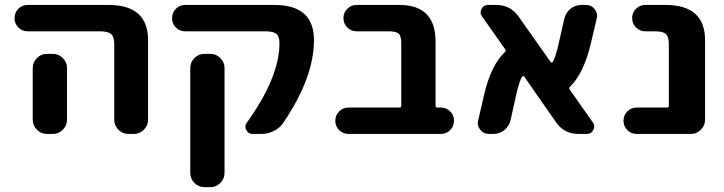

<svg xmlns="http://www.w3.org/2000/svg" viewBox="-20 -566 2948 782"><path d="M92.8 -438.5Q70.3 -438.5 54.7 -454.1Q39.1 -469.7 39.1 -492.2Q39.1 -514.6 54.7 -530.3Q70.3 -545.9 92.8 -545.9H421.9Q583 -545.9 583 -402.3V-78.1Q583 -54.7 565.9 -37.6Q548.8 -20.5 525.4 -20.5H502.9Q479.5 -20.5 462.4 -37.6Q445.3 -54.7 445.3 -78.1V-385.7Q445.3 -416 432.6 -427.2Q419.9 -438.5 386.7 -438.5ZM195.3 -346.7Q218.8 -346.7 235.8 -329.6Q252.9 -312.5 252.9 -289.1V-155.3V-78.1Q252.9 -54.7 235.8 -37.6Q218.8 -20.5 195.3 -20.5H170.9Q147.5 -20.5 130.4 -37.6Q113.3 -54.7 113.3 -78.1V-155.3V-289.1Q113.3 -312.5 130.4 -329.6Q147.5 -346.7 170.9 -346.7Z M1258.8 -402.3Q1258.8 -251 1134.8 -67.4Q1120.1 -44.9 1095.7 -32.7Q1071.3 -20.5 1043.9 -20.5H1008.8Q991.2 -20.5 983.4 -36.1Q979.5 -43 979.5 -49.8Q979.5 -58.6 985.4 -66.4Q1118.2 -252 1118.2 -389.6Q1118.2 -417 1106 -427.7Q1093.8 -438.5 1061.5 -438.5H734.4Q711.9 -438.5 696.3 -454.1Q680.7 -469.7 680.7 -492.2Q680.7 -514.6 696.3 -530.3Q711.9 -545.9 734.4 -545.9H1097.7Q1258.8 -545.9 1258.8 -402.3ZM812.5 196.3Q789.1 196.3 772 179.2Q754.9 162.1 754.9 138.7V-289.1Q754.9 -312.5 772 -329.6Q789.1 -346.7 812.5 -346.7H836.9Q860.4 -346.7 877.4 -329.6Q894.5 -312.5 894.5 -289.1V138.7Q894.5 162.1 877.4 179.2Q860.4 196.3 836.9 196.3Z M1614.3 -389.6Q1614.3 -419.9 1603.5 -429.2Q1592.8 -438.5 1562.5 -438.5H1432.6Q1410.2 -438.5 1394.5 -454.1Q1378.9 -469.7 1378.9 -492.2Q1378.9 -514.6 1394.5 -530.3Q1410.2 -545.9 1432.6 -545.9H1606.4Q1752.9 -545.9 1753.9 -399.4V-134.8Q1753.9 -127.9 1760.7 -127.9H1775.4Q1797.9 -127.9 1813.5 -112.3Q1829.1 -96.7 1829.1 -74.2Q1829.1 -51.8 1813.5 -36.1Q1797.9 -20.5 1775.4 -20.5H1399.4Q1377 -20.5 1361.3 -36.1Q1345.7 -51.8 1345.7 -74.2Q1345.7 -96.7 1361.3 -112.3Q1377 -127.9 1399.4 -127.9H1606.4Q1614.3 -127.9 1614.3 -134.8Z M2394.5 -67.4Q2400.4 -59.6 2400.4 -50.8Q2400.4 -43.9 2396.5 -37.1Q2388.7 -20.5 2370.1 -20.5H2335.9Q2278.3 -20.5 2245.1 -67.4L2115.2 -253.9Q2114.3 -255.9 2111.3 -255.9Q2108.4 -255.9 2106.4 -253.9Q2094.7 -235.4 2081.1 -173.8L2059.6 -77.1Q2053.7 -51.8 2034.2 -36.1Q2014.6 -20.5 1989.3 -20.5H1971.7Q1949.2 -20.5 1935.5 -38.1Q1925.8 -50.8 1925.8 -65.4Q1925.8 -70.3 1927.7 -76.2L1952.1 -181.6Q1980.5 -301.8 2036.1 -353.5Q2042 -358.4 2038.1 -364.3L1943.4 -499Q1937.5 -506.8 1937.5 -515.6Q1937.5 -522.5 1941.4 -529.3Q1949.2 -545.9 1967.8 -545.9H2001Q2058.6 -545.9 2091.8 -499L2222.7 -313.5Q2223.6 -311.5 2226.6 -311.5Q2229.5 -311.5 2231.4 -313.5Q2243.2 -333 2256.8 -394.5L2278.3 -489.3Q2284.2 -514.6 2303.7 -530.3Q2323.2 -545.9 2348.6 -545.9H2366.2Q2388.7 -545.9 2402.3 -528.3Q2412.1 -515.6 2412.1 -501Q2412.1 -496.1 2410.2 -490.2L2385.7 -385.7Q2356.4 -265.6 2301.8 -212.9Q2295.9 -208 2299.8 -202.1Z M2573.2 -20.5Q2550.8 -20.5 2535.2 -36.1Q2519.5 -51.8 2519.5 -74.2Q2519.5 -96.7 2535.2 -112.3Q2550.8 -127.9 2573.2 -127.9H2697.3Q2704.1 -127.9 2704.1 -134.8V-385.7Q2704.1 -417 2691.9 -427.7Q2679.7 -438.5 2647.5 -438.5H2608.4Q2585.9 -438.5 2570.3 -454.1Q2554.7 -469.7 2554.7 -492.2Q2554.7 -514.6 2570.3 -530.3Q2585.9 -545.9 2608.4 -545.9H2690.4Q2851.6 -545.9 2851.6 -402.3V-78.1Q2851.6 -54.7 2834.5 -37.6Q2817.4 -20.5 2793.9 -20.5Z"/></svg>

Font: Gen Jyuu Gothic P Bold
Style: Bold
Weight: 700
Designer: [Source Han Sans]
Ryoko NISHIZUKA  (kana & ideographs); Paul D. Hunt (Latin, Greek & Cyrillic); Wenlong ZHANG  (bopomofo
Version: Version 1.002.20150607